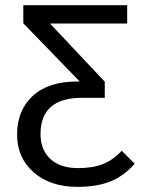

<svg xmlns="http://www.w3.org/2000/svg" viewBox="-20 -708 551 740"><path d="M449.2 -127 499 -77.1Q459.5 -31.2 407.2 -9.5Q355 12.2 278.8 12.2Q173.8 12.2 109.9 -43.7Q45.9 -99.6 45.9 -189Q45.9 -282.7 106.2 -338.4Q166.5 -394 278.8 -394H287.1L69.8 -618.2V-688H470.2V-617.2H172.9L383.8 -393.1V-331.1H295.9Q136.2 -331.1 136.2 -190.9Q136.2 -130.9 174.1 -95.5Q211.9 -60.1 280.8 -60.1Q337.9 -60.1 377 -75.7Q416 -91.3 449.2 -127Z"/></svg>

Font: Fira Sans Book
Style: Regular
Weight: 350
Designer: Carrois Corporate & Edenspiekermann AG
Foundry: Carrois Corporate GbR & Edenspiekermann AG
Version: Version 4.203;PS 004.203;hotconv 1.0.88;makeotf.lib2.5.64775